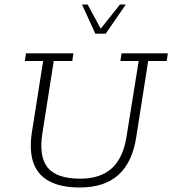

<svg xmlns="http://www.w3.org/2000/svg" viewBox="-20 -819 763 850"><path d="M333 11Q250 11 198.5 -16.5Q147 -44 128 -98Q109 -152 121 -232L171 -549H90L95 -583H305L300 -549H218L168 -231Q151 -125 191.5 -76.5Q232 -28 335 -28Q424 -28 474.5 -73.5Q525 -119 540 -213L594 -549H513L518 -583H723L718 -549H636L583 -211Q566 -101 504.5 -45Q443 11 333 11ZM402 -670 343 -799H368L426 -692L511 -799H537L448 -670Z"/></svg>

Font: Rokkitt SemiBold ExtraLight
Style: Italic
Weight: 250
Italic angle: -9°
Version: Version 3.103